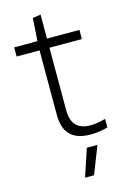

<svg xmlns="http://www.w3.org/2000/svg" viewBox="-133 -732 663 1012"><g transform="rotate(-15 198.5 -225.5)"><path d="M250 70H308L249 220H200ZM287 8Q142 8 142 -137V-490H17V-540H144L152 -664L196 -671V-540H373V-490H196V-148Q196 -39 300 -39Q337 -39 382 -52V-5Q357 2 333 5Q309 8 287 8Z"/></g></svg>

Font: Encode Sans Wide
Style: ExtraLight
Weight: 200
Designer: Pablo Impallari, Andres Torresi
Foundry: Pablo Impallari, Andres Torresi
Version: Version 1.000; ttfautohint (v1.00) -l 8 -r 50 -G 200 -x 14 -